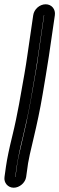

<svg xmlns="http://www.w3.org/2000/svg" viewBox="-35 -736 276 896"><path d="M171 -665 143 -473C140 -449 136 -421 130 -390C113 -290 95 -186 73 -97C58 -34 49 6 46 26L37 90H36L43 40C48 8 57 -39 72 -99C87 -161 99 -217 108 -268C122 -352 132 -402 142 -473L170 -665V-666C170 -666 171 -666 171 -665ZM120 -665 92 -473C89 -449 84 -422 79 -391C63 -301 47 -201 23 -104C8 -43 -2 5 -7 40L-14 90C-18 117 2 140 29 140C56 140 83 117 87 90L96 26C98 11 107 -30 122 -92C137 -155 152 -224 164 -296C173 -350 185 -420 193 -473L221 -665C225 -693 206 -716 178 -716C150 -716 124 -693 120 -665Z"/></svg>

Font: AppleStorm
Style: CBoIta
Weight: 400
Foundry: Cannot Into Space Fonts
Version: Version 1.01